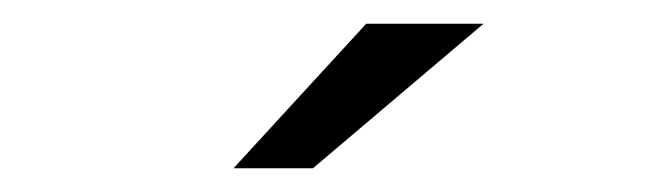

<svg xmlns="http://www.w3.org/2000/svg" viewBox="-20 -726 563 162"><path d="M289 -706H388L244 -584H177Z"/></svg>

Font: Rosa Sans Light
Style: Regular
Weight: 300
Designer: Pentagram / MCKL
Foundry: Pentagram / MCKL
Version: Version 1.005;September 16, 2019;FontCreator 11.5.0.2425 64-